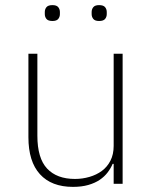

<svg xmlns="http://www.w3.org/2000/svg" viewBox="-20 -718 599 750"><path d="M424 -78H420Q413 -61 400.5 -44.5Q388 -28 369.5 -15.5Q351 -3 325 4.5Q299 12 265 12Q181 12 136 -37.5Q91 -87 91 -182V-508H126V-188Q126 -100 164 -59.5Q202 -19 273 -19Q302 -19 329.5 -27Q357 -35 378 -50.5Q399 -66 411.5 -90.5Q424 -115 424 -148V-508H459V0H424ZM185 -636Q168 -636 161.5 -644Q155 -652 155 -663V-671Q155 -682 161.5 -690Q168 -698 185 -698Q201 -698 207.5 -690Q214 -682 214 -671V-663Q214 -652 207.5 -644Q201 -636 185 -636ZM367 -636Q351 -636 344.5 -644Q338 -652 338 -663V-671Q338 -682 344.5 -690Q351 -698 367 -698Q384 -698 390.5 -690Q397 -682 397 -671V-663Q397 -652 390.5 -644Q384 -636 367 -636Z"/></svg>

Font: IBM Plex Sans Hebrew ExtraLight
Style: Regular
Weight: 200
Designer: Mike Abbink, Paul van der Laan, Pieter van Rosmalen, Yanek Iontef
Foundry: Bold Monday
Version: Version 1.2